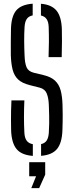

<svg xmlns="http://www.w3.org/2000/svg" viewBox="-20 -826 391 1025"><path d="M155.3 6.3Q94.9 1.7 68.4 -30.4Q41.8 -62.5 39.4 -129.8Q38.9 -159.7 38.7 -184.7Q38.5 -209.7 39.1 -234.9Q39.7 -260.2 41.1 -290.1H110.1Q108.1 -246.4 108 -203Q107.9 -159.5 110.1 -118.5Q111.3 -90.8 122 -75.6Q132.6 -60.4 155.3 -56.2ZM199.3 5.9V-56.6Q220.1 -61.3 229.6 -76.5Q239.1 -91.6 240.7 -118.5Q242.3 -145.8 242.6 -167.5Q243 -189.3 242.4 -212.2Q241.9 -235.1 240.7 -265.2Q239.5 -301.3 230 -325.8Q220.6 -350.4 192.3 -358L137.7 -371.8Q98.4 -381.8 77.2 -401.4Q56.1 -421.1 47.7 -453.1Q39.3 -485 37.8 -531.4Q37.3 -563 37.7 -599.9Q38.1 -636.8 38.6 -671.6Q40.2 -738.5 66.5 -770.1Q92.8 -801.7 154.5 -806.3V-743.8Q132.7 -739.6 122.8 -724.5Q112.8 -709.4 111.1 -682.1Q108.9 -644.7 109.1 -607Q109.3 -569.2 111.1 -531.4Q112.4 -488.8 121.9 -466.7Q131.4 -444.6 161.3 -437.4L212 -425.2Q252.5 -415.7 274.1 -395.2Q295.6 -374.7 304.1 -342.5Q312.6 -310.3 313.8 -265.2Q314.7 -235.8 314.7 -215.2Q314.7 -194.5 314.4 -175.1Q314.1 -155.6 313.2 -129.8Q310.8 -62.9 284.5 -30.8Q258.2 1.3 199.3 5.9ZM239.3 -521.1Q240.8 -561.1 241.1 -601.6Q241.4 -642.1 239.9 -682.1Q239 -708.9 229 -723.8Q219.1 -738.7 198.5 -743.3V-805.9Q255.3 -801.3 281.5 -769.5Q307.8 -737.6 310.2 -670.8Q311.2 -643.7 310.8 -604Q310.5 -564.3 309.4 -521.1ZM147 178.5 172.6 115H135.9V40H221.3V106.4L189 178.5Z"/></svg>

Font: Big Shoulders Stencil Display SC Thin
Style: Regular
Weight: 100
Designer: Patric King
Foundry: XO Type Co
Version: Version 2.001